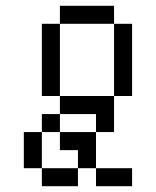

<svg xmlns="http://www.w3.org/2000/svg" viewBox="-20 -645 540 665"><path d="M437.5 0V-62.5H312.5V0ZM125 -62.5V0H250V-62.5ZM125 -62.5Q125 -62.5 125 -187.5H62.5Q62.5 -187.5 62.5 -62.5ZM250 -62.5H312.5Q312.5 -62.5 312.5 -187.5H187.5V-125H250ZM125 -187.5H187.5V-250H125ZM312.5 -187.5H375Q375 -187.5 375 -312.5H187.5V-250H312.5ZM187.5 -312.5Q187.5 -312.5 187.5 -562.5H125Q125 -562.5 125 -312.5ZM375 -312.5H437.5Q437.5 -312.5 437.5 -562.5H375Q375 -562.5 375 -312.5ZM187.5 -562.5H375V-625H187.5Z"/></svg>

Font: Unifont
Style: Regular
Weight: 500
Version: Version 15.1.04